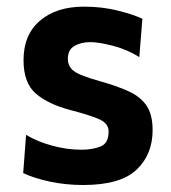

<svg xmlns="http://www.w3.org/2000/svg" viewBox="-20 -530 502 563"><path d="M224 12.5Q172.5 12.5 126 2.5Q79.5 -7.5 48 -22.5L56.5 -134.5Q90 -114.5 133.2 -102.8Q176.5 -91 219 -91Q251.5 -91 275 -100.5Q298.5 -110 298.5 -144Q298.5 -167 273.8 -179Q249 -191 185.5 -207.5Q121.5 -224.5 85.2 -255.5Q49 -286.5 49 -353.5Q49 -428 97 -469.2Q145 -510.5 226.5 -510.5Q278.5 -510.5 324.2 -499.2Q370 -488 397.5 -475L388.5 -362.5Q354 -384.5 312 -395.5Q270 -406.5 245 -406.5Q217.5 -406.5 198.2 -395.2Q179 -384 179 -357.5Q179 -335.5 196.2 -322Q213.5 -308.5 271 -292.5Q323 -278 357.8 -262Q392.5 -246 410 -219.8Q427.5 -193.5 427.5 -148.5Q427.5 -76.5 380 -32Q332.5 12.5 224 12.5Z"/></svg>

Font: Commissioner SemiBold
Style: Regular
Weight: 600
Designer: Kostas Bartsokas
Foundry: Kostas Bartsokas
Version: Version 1.000; ttfautohint (v1.8.3)